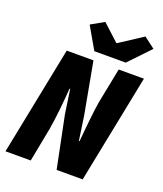

<svg xmlns="http://www.w3.org/2000/svg" viewBox="-157 -978 915 1080"><g transform="rotate(20 300.0 -438.0)"><path d="M6 0 136 -650H296L353 -340L374 -196H378Q380 -222 383.5 -256.5Q387 -291 390.5 -325.5Q394 -360 398 -390Q402 -420 405 -438L447 -650H598L468 0H312L249 -310L228 -454H224Q222 -427 219 -393Q216 -359 212.5 -324.5Q209 -290 204.5 -258Q200 -226 196 -202L157 0ZM283 -700 207 -832 285 -876 383 -786H387L525 -876L591 -826L471 -700Z"/></g></svg>

Font: Source Code Pro Black
Style: Italic
Weight: 900
Italic angle: -11°
Monospace: yes
Designer: Paul D. Hunt, Teo Tuominen
Foundry: Adobe Systems Incorporated
Version: Version 1.050;PS 1.000;hotconv 16.6.51;makeotf.lib2.5.65220